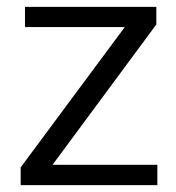

<svg xmlns="http://www.w3.org/2000/svg" viewBox="-20 -537 512 557"><path d="M40 0V-51.5L342 -458.5H52.5V-517H433.5V-466L132.5 -59H436.5V0Z"/></svg>

Font: Public Sans Light
Style: Regular
Weight: 300
Designer: The Public Sans Project Authors: Dan O. Williams and USWDS (Libre Franklin designed by Pablo Impallari and Rodrigo Fuenz
Version: Version 1.007